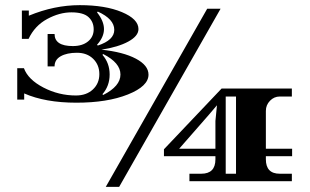

<svg xmlns="http://www.w3.org/2000/svg" viewBox="-20 -704 1205 746"><path d="M443 22H391L785 -670H837ZM518 -591Q518 -564 478.5 -542.5Q439 -521 374 -511Q459 -502 508 -476Q557 -450 557 -414Q557 -369 477 -337Q397 -305 276.5 -305Q156 -305 74 -341V-317H47V-439H73Q89 -395 148.5 -364Q208 -333 275 -333Q316 -333 341 -356.5Q366 -380 366 -416Q366 -452 342 -475.5Q318 -499 279 -499Q240 -499 216 -485.5Q192 -472 192 -446H165V-572H192Q192 -525 263 -525Q300 -525 322 -543Q344 -561 344 -590Q344 -619 324 -637.5Q304 -656 257.5 -656Q211 -656 163 -630Q115 -604 91 -553H65V-663H92V-643Q191 -684 290 -684Q389 -684 453.5 -657Q518 -630 518 -591ZM381 -335Q448 -369 448 -414.5Q448 -460 381 -494L378 -491Q406 -459 406 -414.5Q406 -370 378 -338ZM424 -588Q424 -630 360 -659L357 -656Q384 -622 384 -591Q384 -560 357 -530L360 -527Q424 -548 424 -588ZM1115 -97H1013V-85Q1013 -29 1067 -29H1114V0H716V-29H762Q817 -29 817 -85V-97H617V-124L841 -360H1114V-329H1067Q1045 -329 1029 -312.5Q1013 -296 1013 -273V-126H1115ZM817 -126V-234L823 -295Q798 -265 749.5 -210Q701 -155 676 -126ZM857 -329V-29H897V-329Z"/></svg>

Font: Diplomata
Style: Regular
Weight: 400
Width: 7
Designer: Eduardo Rodriguez Tunni
Foundry: Eduardo Rodriguez Tunni
Version: Version 1.001